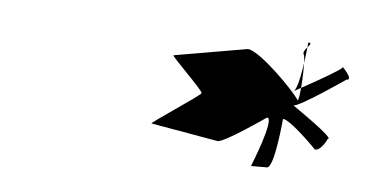

<svg xmlns="http://www.w3.org/2000/svg" viewBox="-28 -534 439 228"><g transform="rotate(5 192.0 -420.0)"><path d="M155 -384 235 -370C244 -370 291 -403 291 -403C301 -403 277 -344 277 -344H296C305 -344 310 -403 310 -403C319 -403 351 -370 351 -370C359 -370 365 -384 365 -384C374 -384 321 -420 321 -420C329 -420 381 -456 381 -456C390 -456 375 -471 375 -471C383 -471 318 -436 318 -436C327 -436 332 -496 332 -496C341 -496 324 -487 328 -481C331 -475 328 -422 325 -427C320 -436 275 -482 261 -482L174 -467C171 -467 212 -428 211 -425C210 -422 152 -384 155 -384Z"/></g></svg>

Font: pokerface
Style: oblique
Weight: 400
Version: Version 1